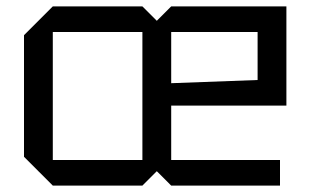

<svg xmlns="http://www.w3.org/2000/svg" viewBox="-20 -580 970 600"><path d="M55 -90V-470L145 -560H425L470 -515L515 -560H875V-250H515V-80H855V0H515L470 -45L425 0H145ZM145 -80H425V-480H145ZM515 -320 785 -330V-480H515Z"/></svg>

Font: Tektur
Style: Regular
Weight: 400
Designer: Adam Jagosz
Foundry: Adam Jagosz
Version: Version 1.005;gftools[0.9.30]